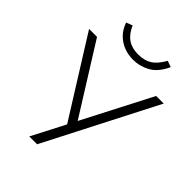

<svg xmlns="http://www.w3.org/2000/svg" viewBox="-255 -1024 1144 1144"><g transform="rotate(45 317.5 -451.5)"><path d="M206 0 323 -226V-197L5 -705H72L353 -256H338L570 -705H634L272 0ZM319 -760Q280 -760 243.5 -773.5Q207 -787 178.5 -815Q150 -843 134 -888L174 -903Q196 -852 231 -828Q266 -804 318 -804Q371 -804 405.5 -825.5Q440 -847 471 -902L510 -888Q477 -816 426.5 -788Q376 -760 319 -760Z"/></g></svg>

Font: Nunito Sans 12pt Light
Style: Regular
Weight: 300
Designer: Vernon Adams
Foundry: Vernon Adams
Version: Version 3.101;gftools[0.9.27]